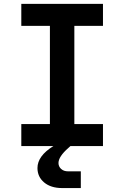

<svg xmlns="http://www.w3.org/2000/svg" viewBox="-20 -750 639 986"><path d="M89.4 0V-112.8H236.3V-617.2H89.4V-730H508.8V-617.2H361.8V-112.8H508.8V0H341.8L331.1 9.8Q280.8 53.7 280.3 86.9Q280.3 105 293.7 117.4Q307.1 129.9 330.1 129.9H395V215.8H299.8Q241.2 215.8 206.8 187Q172.4 158.2 172.4 112.8Q172.4 50.8 254.4 0Z"/></svg>

Font: UDEV Gothic 35
Style: Bold
Weight: 700
Version: v2.1.0; ttfautohint (v1.8.4.7-5d5b-dirty) -l 6 -r 45 -G 200 